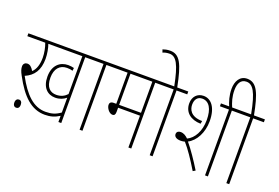

<svg xmlns="http://www.w3.org/2000/svg" viewBox="-116 -1261 2374 1634"><g transform="rotate(20 1071.0 -443.5)"><path d="M524 -596H620V-622H0V-596H162C176 -561 186 -509 186 -468C186 -407 171 -360 140 -331C120 -364 103 -377 81 -377C62 -377 45 -364 45 -340C45 -319 51 -297 70 -263C156 -102 245 -18 367 -18C416 -18 456 -29 498 -56V0H524ZM401 -211C347 -211 305 -243 305 -332C305 -413 346 -458 410 -458C431 -458 446 -456 462 -451L465 -477C450 -481 431 -484 412 -484C338 -484 278 -434 278 -332C278 -234 330 -185 400 -185C441 -185 473 -199 498 -220V-86C455 -55 418 -44 364 -44C254 -44 171 -127 94 -271C171 -304 212 -365 212 -467C212 -512 202 -564 190 -596H498V-253C475 -228 444 -211 401 -211ZM89 -28C89 -2 103 9 117 9C134 9 147 -1 147 -28C147 -52 136 -65 118 -65C102 -65 89 -53 89 -28Z M716 -596H813V-622H607V-596H690V0H716Z M1158 -596H1255V-622H800V-596H908V-314H885C858 -314 849 -301 849 -284C849 -258 877 -215 909 -215C924 -215 934 -224 934 -249V-288H1132V0H1158ZM1132 -596V-314H934V-596Z M1351 -596H1448V-622H1348C1308 -825 1272 -896 1186 -896C1157 -896 1136 -890 1119 -884L1128 -858C1144 -865 1166 -870 1189 -870C1250 -870 1284 -809 1321 -622H1242V-596H1325V0H1351Z M1530 -206C1543 -206 1555 -208 1567 -211C1612 -160 1660 -89 1715 2L1737 -11C1693 -84 1633 -171 1591 -221C1659 -255 1706 -344 1706 -446C1706 -570 1653 -632 1585 -632C1527 -632 1490 -590 1490 -531C1490 -449 1550 -402 1640 -400L1645 -426C1535 -427 1517 -491 1517 -529C1517 -572 1537 -606 1582 -606C1644 -606 1679 -548 1679 -447C1679 -345 1635 -270 1575 -242C1554 -262 1534 -276 1505 -276C1485 -276 1470 -265 1470 -245C1470 -225 1486 -206 1530 -206ZM1852 -596H1949V-622H1744V-596H1826V0H1852Z M1821 -615H1848C1827 -665 1813 -707 1813 -768C1813 -827 1834 -870 1886 -870C1942 -870 1980 -819 2017 -622H1936V-596H2019V0H2045V-596H2142V-622H2043C2007 -808 1973 -896 1884 -896C1818 -896 1786 -839 1786 -770C1786 -709 1802 -659 1821 -615Z"/></g></svg>

Font: Noto Sans Condensed Thin
Style: Regular
Weight: 100
Width: 3
Designer: Monotype Design Team
Foundry: Monotype Imaging Inc.
Version: Version 2.013